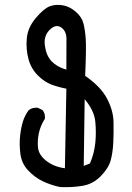

<svg xmlns="http://www.w3.org/2000/svg" viewBox="-20 -759 540 787"><path d="M226.6 7.8Q189.5 0 156.2 -15.6Q123 -31.2 95.7 -60.1Q68.4 -88.9 63.5 -128.9Q58.6 -168.9 62.5 -203.1Q66.4 -237.3 74.2 -261.7Q82 -286.1 97.7 -307.6Q113.3 -319.3 134.8 -317.4L154.3 -307.6Q166 -293.9 164.1 -272.5Q146.5 -245.1 139.6 -214.8Q132.8 -184.6 135.7 -154.3Q138.7 -124 169.9 -99.6Q201.2 -75.2 246.1 -69.3L252 -395.5Q220.7 -401.4 191.4 -412.1Q162.1 -422.9 134.8 -450.2Q107.4 -477.5 96.7 -517.1Q85.9 -556.6 89.8 -601.6Q93.8 -646.5 127 -685.5Q160.2 -724.6 184.6 -733.4Q209 -742.2 237.3 -737.3Q265.6 -732.4 290.5 -710.9Q315.4 -689.5 322.3 -662.1Q329.1 -634.8 331.5 -598.1Q334 -561.5 329.1 -448.2Q393.6 -403.3 418.9 -354.5Q444.3 -305.7 445.3 -259.8Q446.3 -213.9 444.3 -173.8Q442.4 -133.8 433.6 -101.6Q424.8 -69.3 392.6 -36.6Q360.4 -3.9 316.9 2.9Q273.4 9.8 226.6 7.8ZM348.6 -88.9Q366.2 -129.9 370.6 -172.9Q375 -215.8 370.6 -260.7Q366.2 -305.7 327.1 -352.5L323.2 -79.1ZM252 -473.6Q252.9 -567.4 252.4 -600.1Q252 -632.8 230 -647Q208 -661.1 183.1 -636.2Q158.2 -611.3 164.1 -570.8Q169.9 -530.3 191.9 -507.3Q213.9 -484.4 252 -473.6Z"/></svg>

Font: JasonHandwriting2
Style: Regular
Weight: 400
Version: Version 1.05.10